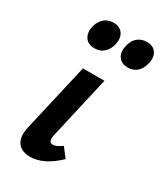

<svg xmlns="http://www.w3.org/2000/svg" viewBox="-168 -719 684 797"><g transform="rotate(30 174.0 -321.0)"><path d="M111 7Q87 7 68.5 -3.5Q50 -14 43 -36.5Q36 -59 44 -95L119 -421H222L154 -124Q150 -106 152.5 -95Q155 -84 169 -84Q177 -84 186.5 -88Q196 -92 211 -103L245 -59Q211 -26 177 -9.5Q143 7 111 7ZM118 -517Q87 -517 73 -538Q59 -559 66 -589Q71 -614 89 -631.5Q107 -649 135 -649Q165 -649 179.5 -628.5Q194 -608 186 -575Q180 -549 162.5 -533Q145 -517 118 -517ZM278 -517Q247 -517 233 -537.5Q219 -558 226 -589Q233 -620 251.5 -634.5Q270 -649 294 -649Q326 -649 339.5 -628Q353 -607 345 -575Q339 -549 322 -533Q305 -517 278 -517Z"/></g></svg>

Font: Ysabeau Office
Style: Bold Italic
Weight: 700
Italic angle: -12°
Designer: Christian Thalmann (Catharsis Fonts)
Version: Version 2.001;gftools[0.9.30]; featfreeze: tnum,lnum,ss02